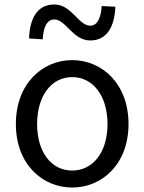

<svg xmlns="http://www.w3.org/2000/svg" viewBox="-20 -826 646 859"><path d="M303 13C436 13 555 -91 555 -271C555 -452 436 -557 303 -557C170 -557 51 -452 51 -271C51 -91 170 13 303 13ZM303 -63C209 -63 146 -146 146 -271C146 -396 209 -481 303 -481C397 -481 461 -396 461 -271C461 -146 397 -63 303 -63ZM384 -645C461 -645 493 -711 496 -796L435 -799C432 -748 416 -711 384 -711C331 -711 301 -806 223 -806C145 -806 113 -741 110 -654L171 -650C174 -704 190 -739 223 -739C275 -739 305 -645 384 -645Z"/></svg>

Font: Source Han Sans KR Regular
Style: Regular
Weight: 400
Designer: Ryoko NISHIZUKA (kana & ideographs); Paul D. Hunt (Latin, Greek & Cyrillic); Wenlong ZHANG (bopomofo); Sandoll Communica
Foundry: Adobe Systems Incorporated
Version: Version 1.004;PS 1.004;hotconv 1.0.82;makeotf.lib2.5.63406